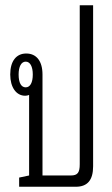

<svg xmlns="http://www.w3.org/2000/svg" viewBox="-20 -712 428 732"><path d="M53 0H269C314 0 335 -26 335 -78V-692H284V-86C284 -54 276 -43 250 -43H142V-428C142 -479 119 -508 80 -508C42 -508 19 -479 19 -428C19 -379 42 -347 76 -347C81 -347 86 -348 91 -350C91 -344 91 -337 91 -329V-43L53 -35ZM78 -379C61 -379 51 -396 51 -428C51 -458 61 -477 78 -477C95 -477 105 -458 105 -428C105 -397 95 -379 78 -379Z"/></svg>

Font: Noto Sans Thai Looped UI Condensed Light
Style: Regular
Weight: 300
Width: 3
Designer: Cadson Demak Team
Foundry: Cadson Demak Co., Ltd.
Version: Version 1.000